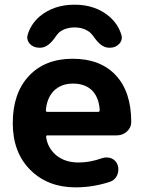

<svg xmlns="http://www.w3.org/2000/svg" viewBox="-20 -806 609 815"><path d="M181.6 -231.4Q174.8 -231.4 175.8 -224.6Q181.6 -179.7 216.8 -148.4Q254.9 -116.2 313.5 -116.2Q362.3 -116.2 414.1 -134.8Q422.9 -137.7 432.6 -137.7Q443.4 -137.7 453.1 -133.8Q472.7 -125 479.5 -105.5Q482.4 -95.7 482.4 -85.9Q482.4 -74.2 477.5 -62.5Q467.8 -41 446.3 -34.2Q375 -10.7 300.8 -10.7Q182.6 -10.7 108.4 -85Q34.2 -159.2 34.2 -283.2Q34.2 -410.2 102.5 -483.4Q170.9 -556.6 288.6 -556.6Q406.2 -556.6 471.7 -486.3Q537.1 -416 537.1 -288.1Q537.1 -264.6 519 -248Q501 -231.4 475.6 -231.4ZM174.8 -337.9Q173.8 -331.1 181.6 -331.1H396.5Q403.3 -331.1 403.3 -338.9Q400.4 -389.6 373 -419.9Q342.8 -451.2 290 -451.2Q238.3 -451.2 207 -418.9Q178.7 -388.7 174.8 -337.9ZM495.1 -658.2Q497.1 -652.3 497.1 -646.5Q497.1 -631.8 486.3 -620.1Q470.7 -603.5 447.3 -603.5H442.4Q409.2 -603.5 377 -651.4Q370.1 -660.2 362.3 -668Q335.9 -689.5 296.4 -689.5Q256.8 -689.5 230.5 -668Q222.7 -660.2 216.8 -651.4Q184.6 -603.5 151.4 -603.5H146.5Q122.1 -603.5 106.4 -620.1Q95.7 -632.8 95.7 -646.5Q95.7 -652.3 97.7 -659.2Q111.3 -704.1 148.4 -736.3Q208 -786.1 296.4 -786.1Q384.8 -786.1 443.4 -736.3Q481.4 -704.1 495.1 -658.2Z"/></svg>

Font: Gen Jyuu Gothic P Bold
Style: Bold
Weight: 700
Designer: [Source Han Sans]
Ryoko NISHIZUKA  (kana & ideographs); Paul D. Hunt (Latin, Greek & Cyrillic); Wenlong ZHANG  (bopomofo
Version: Version 1.002.20150607